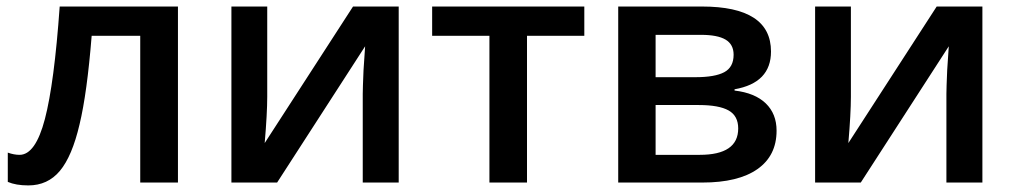

<svg xmlns="http://www.w3.org/2000/svg" viewBox="-20 -560 3115 589"><path d="M525.9 -540V0H410.2V-450.2H261.2Q247.1 -274.4 224.1 -178.7Q201.2 -80.6 163.8 -35.9Q126.5 8.8 66.9 8.8Q28.8 8.8 3.9 -2V-91.8Q22.9 -85 40 -85Q88.9 -85 117.7 -194.8Q146.5 -304.7 163.1 -540Z M689.9 -540H799.8V-263.2Q799.8 -211.9 792 -121.1L1063 -540H1203.1V0H1092.8V-272Q1092.8 -288.6 1095.2 -344.7Q1098.6 -401.4 1100.1 -418L830.1 0H689.9Z M1305.7 -540H1772.5V-450.2H1596.7V0H1481.4V-450.2H1305.7Z M2345.2 -401.9Q2345.2 -305.7 2233.4 -286.1V-282.2Q2295.9 -274.9 2329.1 -242.9Q2362.3 -210.9 2362.3 -159.2Q2362.3 -82.5 2303.7 -41.3Q2245.1 0 2134.3 0H1876.5V-540H2133.3Q2345.2 -540 2345.2 -401.9ZM2244.6 -166Q2244.6 -204.6 2215.1 -221.2Q2185.5 -237.8 2123.5 -237.8H1991.2V-85H2126.5Q2244.6 -85 2244.6 -166ZM2230.5 -392.1Q2230.5 -423.8 2205.8 -438.5Q2181.2 -453.1 2130.4 -453.1H1991.2V-323.2H2113.3Q2173.3 -323.2 2201.9 -338.6Q2230.5 -354 2230.5 -392.1Z M2480.5 -540H2590.3V-263.2Q2590.3 -211.9 2582.5 -121.1L2853.5 -540H2993.7V0H2883.3V-272Q2883.3 -288.6 2885.7 -344.7Q2889.2 -401.4 2890.6 -418L2620.6 0H2480.5Z"/></svg>

Font: Open Sans
Style: SemiBold
Weight: 600
Foundry: Ascender Corporation
Version: Version 1.10